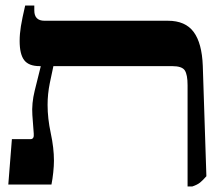

<svg xmlns="http://www.w3.org/2000/svg" viewBox="-20 -667 802 694"><path d="M10 0 23 -164H90Q104 -164 102 -184L97 -251Q94 -293 105.5 -339.5Q117 -386 127 -426V-428H123Q84 -428 67.5 -449.5Q51 -471 51 -519Q51 -544 55.5 -572Q60 -600 71 -647H104V-629Q104 -592 141 -592H587Q650 -592 680 -551.5Q710 -511 713 -429L726 -30Q713 -15 703 -7Q693 1 675 7H658V-359Q658 -397 648 -412.5Q638 -428 602 -428H173Q168 -406 160 -366.5Q152 -327 152 -288Q152 -239 163.5 -185.5Q175 -132 175 -86Q175 -68 172.5 -44Q170 -20 166 0Z"/></svg>

Font: Noto Serif Hebrew Condensed ExtraBold
Style: Regular
Weight: 800
Width: 3
Designer: Monotype Design Team
Foundry: Monotype Imaging Inc.
Version: Version 2.004; ttfautohint (v1.8.4.7-5d5b)